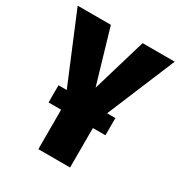

<svg xmlns="http://www.w3.org/2000/svg" viewBox="-179 -811 871 927"><g transform="rotate(30 256.5 -347.5)"><path d="M369 -316H415V-220H345V0H168V-220H98V-316H144L-14 -695H171L259 -395L348 -695H527Z"/></g></svg>

Font: Fira Sans Compressed ExtraBold
Style: Regular
Weight: 800
Width: 1
Designer: bBox Type GmbH & Carrois Corporate GbR & Edenspiekermann AG
Foundry: bBox Type GmbH & Carrois Corporate GbR & Edenspiekermann AG
Version: Version 4.301